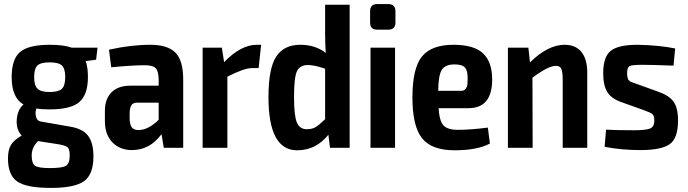

<svg xmlns="http://www.w3.org/2000/svg" viewBox="-20 -723 3365 939"><path d="M450 -431 399 -424Q410 -395 410 -346Q410 -261 368.5 -224.5Q327 -188 223 -188Q183 -188 158 -192Q151 -174 156 -153Q161 -132 178 -129L321 -104Q384 -94 410.5 -59.5Q437 -25 437 42Q437 130 391 163Q345 196 229 196Q109 196 64 164.5Q19 133 19 52Q19 10 33.5 -14Q48 -38 86 -60Q58 -90 62 -139Q66 -188 95 -212Q37 -245 37 -346Q37 -433 78 -468.5Q119 -504 224 -504Q292 -504 330 -490H457ZM223 -273Q267 -273 283 -289Q299 -305 299 -346Q299 -387 283 -402.5Q267 -418 223 -418Q179 -418 163 -402.5Q147 -387 147 -346Q147 -305 163.5 -289Q180 -273 223 -273ZM321 37Q321 5 309 -4Q297 -13 256 -19L166 -33Q135 -2 135 37Q135 77 152 88Q169 99 224 99Q285 99 303 87.5Q321 76 321 37Z M716 -504Q799 -504 837.5 -466Q876 -428 876 -333V0H781L770 -67Q713 11 625 11Q567 11 530 -26.5Q493 -64 493 -131V-181Q493 -239 525.5 -271.5Q558 -304 617 -304H756V-334Q755 -376 741 -390Q727 -404 688 -404Q631 -404 524 -394L513 -480Q620 -504 716 -504ZM657 -87Q705 -87 756 -137V-221H649Q629 -220 621.5 -206.5Q614 -193 614 -166V-147Q614 -115 624 -101Q634 -87 657 -87Z M1257 -504 1245 -390H1212Q1174 -390 1092 -348V0H971V-490H1065L1076 -419Q1158 -504 1236 -504Z M1690 -700V0H1594L1586 -64Q1525 12 1433 12Q1293 12 1293 -248Q1293 -389 1331 -446.5Q1369 -504 1448 -504Q1523 -504 1573 -464Q1570 -511 1570 -559V-700ZM1480 -91Q1506 -91 1523 -101Q1540 -111 1570 -140V-387Q1518 -405 1486 -405Q1447 -405 1432.5 -375Q1418 -345 1418 -249Q1418 -156 1432 -123.5Q1446 -91 1480 -91Z M1824 -703H1879Q1914 -703 1914 -668V-613Q1914 -578 1879 -578H1824Q1790 -578 1790 -613V-668Q1790 -703 1824 -703ZM1912 0H1792V-490H1912Z M2218 -88Q2281 -88 2366 -99L2376 -21Q2314 12 2203 12Q2091 12 2044 -47Q1997 -106 1997 -246Q1997 -389 2043.5 -446.5Q2090 -504 2198 -504Q2298 -504 2342.5 -462Q2387 -420 2387 -334Q2387 -194 2271 -194H2125Q2129 -130 2149.5 -109Q2170 -88 2218 -88ZM2203 -408Q2158 -408 2141 -382Q2124 -356 2123 -279H2237Q2250 -279 2257.5 -289Q2265 -299 2266 -309Q2267 -319 2267 -336Q2268 -376 2254.5 -392Q2241 -408 2203 -408Z M2741 -504Q2795 -504 2823.5 -469Q2852 -434 2852 -368V0H2732V-331Q2732 -372 2725 -386.5Q2718 -401 2699 -401Q2661 -401 2584 -343L2585 0H2464V-490H2564L2572 -418Q2660 -504 2741 -504Z M3098 -504Q3203 -502 3282 -486L3274 -402Q3170 -406 3121 -406Q3072 -406 3059.5 -400Q3047 -394 3047 -364Q3047 -357 3047.5 -352Q3048 -347 3049.5 -343Q3051 -339 3051.5 -336Q3052 -333 3056 -330Q3060 -327 3061 -325.5Q3062 -324 3068.5 -321.5Q3075 -319 3076.5 -318.5Q3078 -318 3086.5 -315Q3095 -312 3098 -311L3198 -275Q3251 -257 3273.5 -226.5Q3296 -196 3296 -134Q3296 -47 3255.5 -18Q3215 11 3112 11Q3018 11 2937 -5L2944 -89Q2985 -86 3080 -86Q3141 -86 3160.5 -95Q3180 -104 3180 -133Q3180 -157 3170.5 -165Q3161 -173 3132 -183Q3127 -185 3124 -186L3026 -221Q2971 -239 2950.5 -272Q2930 -305 2930 -365Q2930 -445 2967 -474.5Q3004 -504 3098 -504Z"/></svg>

Font: Exo 2 Semi Bold Condensed
Style: Regular
Weight: 600
Width: 3
Designer: Natanael Gama
Version: Version 1.001;PS 001.001;hotconv 1.0.70;makeotf.lib2.5.58329